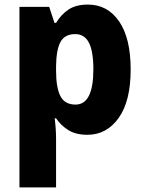

<svg xmlns="http://www.w3.org/2000/svg" viewBox="-20 -579 631 839"><path d="M364 -559Q450 -559 500.5 -485.5Q551 -412 551 -275Q551 -137 498.5 -63.5Q446 10 362 10Q311 10 278.5 -10.5Q246 -31 225 -62H219Q222 -38 223.5 -15.5Q225 7 225 28V240H65V-549H195L218 -479H225Q248 -517 280.5 -538Q313 -559 364 -559ZM309 -430Q263 -430 244.5 -396Q226 -362 225 -291V-270Q225 -196 244 -159Q263 -122 310 -122Q388 -122 388 -276Q388 -355 368.5 -392.5Q349 -430 309 -430Z"/></svg>

Font: Noto Sans Arabic SemCond ExtBd
Style: Regular
Weight: 800
Width: 4
Designer: Monotype Design Team, Nadine Chahine, Nizar Qandah and Khaled Hosny
Foundry: Monotype Imaging Inc.
Version: Version 2.012; ttfautohint (v1.8.4.7-5d5b)